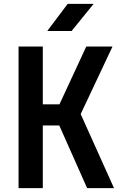

<svg xmlns="http://www.w3.org/2000/svg" viewBox="-20 -970 639 990"><path d="M223.6 -810.1 329.1 -950.2H462.9L349.1 -810.1ZM75.7 0V-730H200.7V-432.1H286.6L424.8 -730H560.1L396 -381.8L567.9 0H429.2L285.6 -323.2H200.7V0Z"/></svg>

Font: UDEV Gothic 35
Style: Bold
Weight: 700
Version: v2.1.0; ttfautohint (v1.8.4.7-5d5b-dirty) -l 6 -r 45 -G 200 